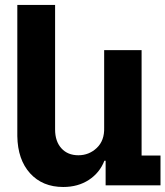

<svg xmlns="http://www.w3.org/2000/svg" viewBox="-20 -747 667 774"><path d="M627 -120.1V0H405.8V-99.1H400.9Q381.8 -50.3 338.1 -21.7Q294.4 6.8 234.9 6.8Q151.4 6.8 101.3 -48.3Q51.3 -103.5 49.8 -198.2V-727.1H202.1V-225.1Q202.1 -177.2 227.5 -149.2Q252.9 -121.1 295.9 -121.1Q338.9 -121.1 370.1 -150.6Q401.4 -180.2 399.9 -231.9V-544.9H550.8V-120.1Z"/></svg>

Font: Telcell.Market
Style: Bold
Weight: 700
Designer: Rasmus Andersson, Sedrak Mkrtchyan
Version: Version 3.019;git-0a5106e0b